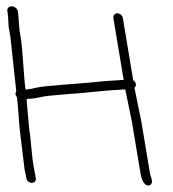

<svg xmlns="http://www.w3.org/2000/svg" viewBox="-20 -550 547 608"><path d="M15.9 -530C7.8 -530 1.9 -522.9 3.2 -515L4.2 -509C8 -486.5 4.6 -472.8 9.6 -453L13.2 -431L31.5 -261C29.4 -257.7 28.6 -254.3 29.2 -251C29.8 -247.7 31.3 -244.7 33.7 -242C36.8 -223.1 40 -161.9 42.2 -143L57.7 -14C59.9 -4.7 61.4 2.3 62.2 7L63.3 14C64.8 22.8 72.4 29 80.8 29C89.3 29 94.8 22.8 93.3 14L92.2 7C91.3 1.7 89.9 -5.5 88.1 -14.5C79.6 -56.3 79.5 -99.3 72.4 -142L64.4 -232C63.3 -238.2 68.6 -237 78.4 -237.5C85.2 -237.8 95.5 -239.5 109.2 -242.6C123 -245.7 146.7 -248.4 180.2 -250.8C213.7 -253.1 254.9 -256.7 302 -261.5C324.9 -264.2 354.9 -265.3 376.6 -267L397.8 -164L424.9 -1C428.1 18.2 433.9 30.2 442.2 35C450.4 39.7 456.6 37.9 460.5 29.5C463.9 22.2 456.4 7.6 454.9 -1L427.6 -165L405.8 -272C413.5 -278.2 411.3 -290.3 401.8 -296L369 -493C367.7 -500.9 359.4 -508 351.5 -508C343.6 -508 337.7 -500.9 339 -493L371.6 -297C335.4 -294.6 318.7 -294.3 271.1 -289.1C217.9 -283.9 123.5 -279 95.8 -272.4C83.6 -269.5 75.2 -267.8 70.5 -267.5C65.7 -267.2 62.6 -266.7 61.1 -266C55.2 -301.5 52.4 -390.2 45.6 -431L41.8 -454L37.4 -509L36.4 -515C35.1 -522.9 25.4 -530 15.9 -530Z"/></svg>

Font: MewTooHand
Style: WideLta
Weight: 400
Designer: Mew Too, Robert Jablonski
Version: Version 0.77